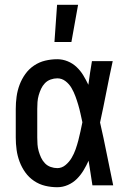

<svg xmlns="http://www.w3.org/2000/svg" viewBox="-20 -776 540 804"><path d="M220 8Q194 8 169 2Q144 -4 122.5 -18.5Q101 -33 86 -54Q71 -75 62 -99Q53 -123 49.5 -148.5Q46 -174 46 -200V-320Q46 -346 49.5 -371.5Q53 -397 62 -421Q71 -445 86 -466Q101 -487 122.5 -501.5Q144 -516 169 -522Q194 -528 220 -528Q242 -528 263 -519.5Q284 -511 300.5 -495.5Q317 -480 328.5 -461Q340 -442 350 -421Q353 -446 357 -470.5Q361 -495 365 -520H452Q438 -456 425.5 -391.5Q413 -327 399 -263Q414 -198 427 -132Q440 -66 454 0H367Q363 -26 359 -52Q355 -78 351 -103Q342 -83 330 -63Q318 -43 302 -27Q286 -11 264.5 -1.5Q243 8 220 8ZM220 -72Q239 -72 254.5 -85Q270 -98 280 -115Q290 -132 296.5 -150.5Q303 -169 308 -188Q313 -207 317 -226Q321 -245 325 -264Q321 -282 317 -300.5Q313 -319 307.5 -337.5Q302 -356 295.5 -373.5Q289 -391 279.5 -407.5Q270 -424 254.5 -436Q239 -448 220 -448Q206 -448 192 -443Q178 -438 168 -427.5Q158 -417 152 -404Q146 -391 142 -377Q138 -363 137 -348.5Q136 -334 136 -320V-200Q136 -186 137 -171.5Q138 -157 142 -143Q146 -129 152 -116Q158 -103 168 -92.5Q178 -82 192 -77Q206 -72 220 -72ZM208 -600 219 -756H307L279 -600Z"/></svg>

Font: Iosevka SS10 Medium
Style: Regular
Weight: 500
Monospace: yes
Designer: Belleve Invis
Foundry: Belleve Invis
Version: Version 28.0.6; ttfautohint (v1.8.4)